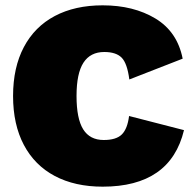

<svg xmlns="http://www.w3.org/2000/svg" viewBox="-20 -690 717 720"><path d="M365 10Q261 10 185.5 -30Q110 -70 69.5 -146.5Q29 -223 29 -330Q29 -437 69.5 -513.5Q110 -590 185.5 -630Q261 -670 365 -670Q481 -670 563 -620.5Q645 -571 665 -470L465 -392Q457 -453 436 -474Q415 -495 371 -495Q319 -495 293 -455Q267 -415 267 -330Q267 -245 292 -205Q317 -165 369 -165Q416 -165 437 -186Q458 -207 464 -255L670 -202Q619 10 365 10Z"/></svg>

Font: Work Sans Black
Style: Regular
Weight: 900
Designer: Wei Huang
Foundry: Wei Huang
Version: Version 1.500